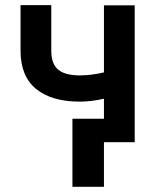

<svg xmlns="http://www.w3.org/2000/svg" viewBox="-20 -551 601 744"><path d="M502 0H382.8V172.9H260.7V-90.8H382.8V-168.5Q334 -157.2 289.1 -157.2Q180.2 -157.2 119.9 -206.3Q59.6 -255.4 59.6 -354.5V-531.2H178.7V-354.5Q178.7 -303.2 205.6 -281Q232.4 -258.8 289.1 -258.8Q333.5 -258.8 382.8 -270.5V-530.3H502Z"/></svg>

Font: Pretendard Std SemiBold
Style: Regular
Weight: 600
Designer: Base glyphs from Inter by Rasmus Andersson; Hangeul glyphs from Noto Sans CJK(Source Han Sans) by Jang Soo-young and Kan
Foundry: Kil Hyung-jin
Version: Version 1.309